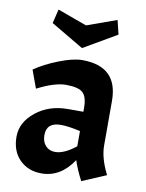

<svg xmlns="http://www.w3.org/2000/svg" viewBox="-82 -771 633 833"><g transform="rotate(10 234.5 -355.0)"><path d="M223 -295H291V-312Q291 -361 271 -379Q251 -397 196 -397Q173 -397 141.5 -387.5Q110 -378 71 -358L42 -437Q85 -467 146.5 -491Q208 -515 248 -515Q405 -515 405 -363V-167Q405 -111 440 -42L334 3Q309 -45 297 -83Q242 0 158 0Q99 0 61.5 -37.5Q24 -75 24 -138.5Q24 -202 82 -248.5Q140 -295 223 -295ZM237 -566 93 -651 108 -713 237 -666 368 -713 383 -651ZM200 -102Q240 -102 291 -143V-210Q238 -222 205 -222Q142 -222 142 -166Q142 -137 158 -119.5Q174 -102 200 -102Z"/></g></svg>

Font: Acme
Style: Regular
Weight: 400
Designer: Juan Pablo del Peral
Foundry: Juan Pablo del Peral
Version: Version 1.002